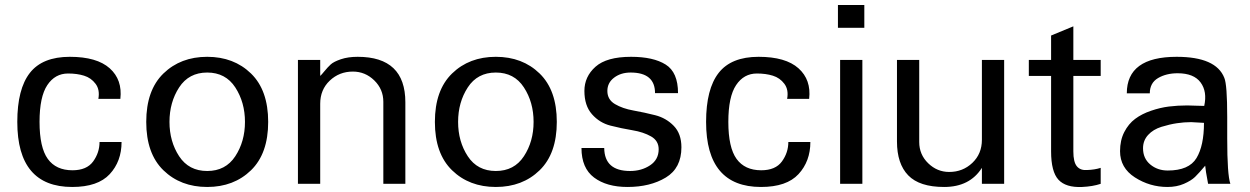

<svg xmlns="http://www.w3.org/2000/svg" viewBox="-20 -742 5044 775"><path d="M470.7 -168.9H381.8C381.8 -140.3 373.2 -114.1 356 -90.3C338.7 -66.6 310.9 -54.7 272.5 -54.7C228.2 -54.7 195 -70 172.9 -100.6C150.7 -131.2 139.6 -181 139.6 -250C139.6 -317.7 150.1 -367.2 170.9 -398.4C191.7 -429.7 219.7 -445.3 254.9 -445.3C279 -445.3 300.5 -442.4 319.3 -436.5C338.2 -430.7 353.7 -419.8 365.7 -403.8C377.8 -387.9 381.5 -367.5 377 -342.8H465.8C471.7 -394.2 457.4 -435.4 422.9 -466.3C388.3 -497.2 334.6 -512.7 261.7 -512.7C188.2 -512.7 134.4 -491 100.6 -447.8C66.7 -404.5 49.8 -338.5 49.8 -250C49.8 -74.9 123.7 12.7 271.5 12.7C340.5 12.7 391 -4.6 422.9 -39.1C454.8 -73.6 470.7 -116.9 470.7 -168.9Z M1062.5 -250C1062.5 -335.3 1039.4 -400.4 993.2 -445.3C946.9 -490.2 888 -512.7 816.4 -512.7C744.8 -512.7 685.9 -490.2 639.6 -445.3C593.4 -400.4 570.3 -335.3 570.3 -250C570.3 -164.7 593.4 -99.6 639.6 -54.7C685.9 -9.8 744.8 12.7 816.4 12.7C888 12.7 946.9 -9.8 993.2 -54.7C1039.4 -99.6 1062.5 -164.7 1062.5 -250ZM968.8 -250C968.8 -197.3 955.7 -151 929.7 -111.3C903.6 -71.6 865.9 -51.8 816.4 -51.8C766.9 -51.8 729.2 -71.6 703.1 -111.3C677.1 -151 664.1 -197.3 664.1 -250C664.1 -302.7 677.1 -349.1 703.1 -389.2C729.2 -429.2 766.9 -449.2 816.4 -449.2C865.9 -449.2 903.6 -429.2 929.7 -389.2C955.7 -349.1 968.8 -302.7 968.8 -250Z M1616.2 0V-329.1C1616.2 -451.5 1552.1 -512.7 1423.8 -512.7C1397.8 -512.7 1375.2 -509.4 1356 -502.9C1336.8 -496.4 1323.1 -489.4 1314.9 -481.9C1306.8 -474.4 1298.5 -465.5 1290 -455.1C1281.6 -444.7 1275.7 -438.2 1272.5 -435.5V-500H1182.6V0H1272.5V-323.2C1272.5 -361 1285.3 -392.1 1311 -416.5C1336.8 -440.9 1367.8 -453.1 1404.3 -453.1C1437.5 -453.1 1466.3 -441.2 1490.7 -417.5C1515.1 -393.7 1527.3 -364.9 1527.3 -331.1V0Z M2227.5 -250C2227.5 -335.3 2204.4 -400.4 2158.2 -445.3C2112 -490.2 2053.1 -512.7 1981.4 -512.7C1909.8 -512.7 1850.9 -490.2 1804.7 -445.3C1758.5 -400.4 1735.4 -335.3 1735.4 -250C1735.4 -164.7 1758.5 -99.6 1804.7 -54.7C1850.9 -9.8 1909.8 12.7 1981.4 12.7C2053.1 12.7 2112 -9.8 2158.2 -54.7C2204.4 -99.6 2227.5 -164.7 2227.5 -250ZM2133.8 -250C2133.8 -197.3 2120.8 -151 2094.7 -111.3C2068.7 -71.6 2030.9 -51.8 1981.4 -51.8C1932 -51.8 1894.2 -71.6 1868.2 -111.3C1842.1 -151 1829.1 -197.3 1829.1 -250C1829.1 -302.7 1842.1 -349.1 1868.2 -389.2C1894.2 -429.2 1932 -449.2 1981.4 -449.2C2030.9 -449.2 2068.7 -429.2 2094.7 -389.2C2120.8 -349.1 2133.8 -302.7 2133.8 -250Z M2730.5 -147.5C2730.5 -183.9 2720.2 -212.7 2699.7 -233.9C2679.2 -255 2654.3 -269.4 2625 -276.9C2595.7 -284.3 2566.4 -290.7 2537.1 -295.9C2507.8 -301.1 2482.9 -309.7 2462.4 -321.8C2441.9 -333.8 2431.6 -351.6 2431.6 -375C2431.6 -397.1 2440.8 -415 2459 -428.7C2477.2 -442.4 2499.3 -449.2 2525.4 -449.2C2591.1 -449.2 2624 -421.5 2624 -366.2H2716.8C2716.8 -422.2 2700.2 -460.6 2667 -481.4C2633.8 -502.3 2587.2 -512.7 2527.3 -512.7C2461.6 -512.7 2413.7 -499.3 2383.8 -472.7C2353.8 -446 2338.9 -413.4 2338.9 -375C2338.9 -335.3 2349.1 -303.9 2369.6 -280.8C2390.1 -257.6 2415 -242.4 2444.3 -234.9C2473.6 -227.4 2503.1 -221.2 2532.7 -216.3C2562.3 -211.4 2587.4 -203.1 2607.9 -191.4C2628.4 -179.7 2638.7 -162.4 2638.7 -139.6C2638.7 -111.7 2627.1 -90 2604 -74.7C2580.9 -59.4 2554 -51.8 2523.4 -51.8C2454.4 -51.8 2419.6 -82.7 2418.9 -144.5H2327.1C2327.1 -90.5 2344.1 -50.8 2377.9 -25.4C2411.8 0 2456.7 12.7 2512.7 12.7C2573.9 12.7 2625.5 0 2667.5 -25.4C2709.5 -50.8 2730.5 -91.5 2730.5 -147.5Z M3251 -168.9H3162.1C3162.1 -140.3 3153.5 -114.1 3136.2 -90.3C3119 -66.6 3091.1 -54.7 3052.7 -54.7C3008.5 -54.7 2975.3 -70 2953.1 -100.6C2931 -131.2 2919.9 -181 2919.9 -250C2919.9 -317.7 2930.3 -367.2 2951.2 -398.4C2972 -429.7 3000 -445.3 3035.2 -445.3C3059.2 -445.3 3080.7 -442.4 3099.6 -436.5C3118.5 -430.7 3134 -419.8 3146 -403.8C3158 -387.9 3161.8 -367.5 3157.2 -342.8H3246.1C3252 -394.2 3237.6 -435.4 3203.1 -466.3C3168.6 -497.2 3114.9 -512.7 3042 -512.7C2968.4 -512.7 2914.7 -491 2880.9 -447.8C2847 -404.5 2830.1 -338.5 2830.1 -250C2830.1 -74.9 2904 12.7 3051.8 12.7C3120.8 12.7 3171.2 -4.6 3203.1 -39.1C3235 -73.6 3251 -116.9 3251 -168.9Z M3468.8 -629.9V-721.7H3362.3V-629.9ZM3460.9 0V-500H3371.1V0Z M4033.2 0V-500H3943.4V-177.7C3943.4 -140 3930.5 -108.9 3904.8 -84.5C3879.1 -60.1 3848 -47.9 3811.5 -47.9C3779 -47.9 3750.7 -59.6 3726.6 -83C3702.5 -106.4 3690.4 -135.1 3690.4 -168.9V-500H3600.6V-170.9C3600.6 -111 3615.7 -65.4 3646 -34.2C3676.3 -2.9 3724.6 12.7 3791 12.7C3860 12.7 3910.8 -13 3943.4 -64.5V0Z M4422.9 0V-64.5C4406.6 -59.2 4388 -56.3 4367.2 -55.7C4349.6 -54.4 4336.1 -59.4 4326.7 -70.8C4317.2 -82.2 4312.5 -102.2 4312.5 -130.9V-435.5H4422.9V-500H4312.5V-635.7L4222.7 -598.6V-500H4132.8V-435.5H4222.7V-130.9C4222.7 -76.2 4232.6 -38.1 4252.4 -16.6C4272.3 4.9 4304 14.6 4347.7 12.7C4376.3 11.4 4401.4 7.2 4422.9 0Z M4946.3 0C4937.8 -24.7 4933.6 -85.6 4933.6 -182.6V-269.5C4933.6 -356.8 4929.7 -409.5 4921.9 -427.7C4899.7 -484.4 4835.6 -512.7 4729.5 -512.7C4595.4 -512.7 4528.3 -463.5 4528.3 -365.2H4621.1C4621.1 -393.2 4632.2 -413.7 4654.3 -426.8C4676.4 -439.8 4702.8 -446.3 4733.4 -446.3C4777 -446.3 4807.9 -433.9 4826.2 -409.2C4844.4 -384.4 4849.3 -352.9 4840.8 -314.5C4833 -314.5 4821.6 -314.8 4806.6 -315.4C4791.7 -316.1 4780.3 -316.4 4772.5 -316.4C4746.4 -316.4 4721.7 -314.9 4698.2 -312C4674.8 -309.1 4650.7 -303.4 4626 -294.9C4601.2 -286.5 4579.9 -275.6 4562 -262.2C4544.1 -248.9 4529.5 -231.1 4518.1 -209C4506.7 -186.8 4501 -161.1 4501 -131.8C4501 -86.9 4521 -51.6 4561 -25.9C4601.1 -0.2 4644.9 12.7 4692.4 12.7C4717.1 12.7 4739.3 8.5 4758.8 0C4778.3 -8.5 4793.3 -17.7 4803.7 -27.8C4814.1 -37.9 4827.8 -53.1 4844.7 -73.2C4845.4 -62.2 4849.3 -37.8 4856.4 0ZM4839.8 -246.1C4839.8 -184.9 4829.8 -137.5 4809.6 -104C4789.4 -70.5 4750.7 -53.7 4693.4 -53.7C4666 -53.7 4642.6 -61.8 4623 -78.1C4603.5 -94.4 4593.8 -116.2 4593.8 -143.6C4593.8 -164.4 4600.6 -182.3 4614.3 -197.3C4627.9 -212.2 4645.8 -223.1 4668 -230C4690.1 -236.8 4710.9 -241.7 4730.5 -244.6C4750 -247.6 4769.2 -249 4788.1 -249C4789.4 -249 4806.6 -248 4839.8 -246.1Z"/></svg>

Font: FreeUniversal
Style: Regular
Weight: 400
Version: Version 1.001